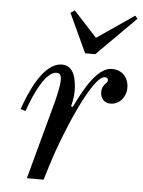

<svg xmlns="http://www.w3.org/2000/svg" viewBox="-50 -713 562 753"><g transform="rotate(5 231.0 -336.0)"><path d="M198 -661 269 -508H309L462 -661L452 -672L306 -572L214 -672ZM36 -268 56 -262C81 -336 123 -422 164 -422C179 -422 183 -412 183 -395C183 -370 172 -326 168 -310L84 0H150L169 -62C203 -174 304 -421 354 -421C366 -421 367 -415 367 -409C367 -404 362 -399 357 -394C350 -386 345 -377 345 -362C345 -338 361 -320 384 -320C424 -320 446 -355 446 -387C446 -421 426 -456 379 -456C322 -456 273 -365 239 -294L232 -296C235 -306 241 -334 241 -354C241 -394 234 -456 183 -456C107 -456 57 -328 36 -268Z"/></g></svg>

Font: Old Standard
Style: Italic
Weight: 400
Italic angle: -15.2°
Designer: Alexey Kryukov <alexios@thessalonica.org.ru>
Version: Version 2.0